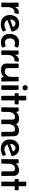

<svg xmlns="http://www.w3.org/2000/svg" viewBox="2061 -2776 727 4889"><g transform="rotate(90 2424.5 -331.5)"><path d="M133.3 -442.9Q151.9 -442.9 153.3 -424.8L158.2 -369.1Q158.2 -368.7 159.2 -362.1Q160.2 -355.5 162.6 -355.5Q165 -355.5 167.7 -360.8Q170.4 -366.2 170.9 -367.2Q190.9 -404.8 219.7 -426.3Q248.5 -447.8 292.5 -447.8Q302.7 -447.8 318.6 -446Q334.5 -444.3 334.5 -429.7Q334.5 -422.4 331.5 -406.7Q328.6 -391.1 325 -375.2Q321.3 -359.4 319.3 -351.1Q317.4 -342.8 313.2 -338.1Q309.1 -333.5 299.3 -333.5Q294.4 -333.5 289.8 -334.2Q285.2 -335 279.8 -335Q241.2 -335 214.8 -310.8Q188.5 -286.6 175.3 -251.5Q162.1 -216.3 162.1 -182.1V-20Q162.1 0 142.1 0H66.4Q46.4 0 46.4 -20.5Q46.4 -96.2 47.1 -171.6Q47.9 -247.1 47.9 -322.3V-422.9Q47.9 -442.9 67.9 -442.9Z M597.2 11.7Q525.9 11.7 472.9 -16.6Q419.9 -44.9 390.6 -97.2Q361.3 -149.4 361.3 -221.2Q361.3 -288.1 389.2 -341.3Q417 -394.5 467.8 -425.5Q518.6 -456.5 586.9 -456.5Q671.4 -456.5 719.5 -409.2Q767.6 -361.8 784.7 -283.2Q785.2 -281.7 785.2 -278.3Q785.2 -271 781.5 -267.3Q777.8 -263.7 772 -261.2Q755.4 -253.4 736.8 -247.6Q718.3 -241.7 700.7 -234.9Q649.4 -215.8 597.7 -197.5Q545.9 -179.2 495.1 -158.7Q491.2 -156.7 491.2 -153.8Q491.2 -152.3 492.2 -150.4Q511.7 -115.2 545.9 -98.1Q580.1 -81.1 619.1 -81.1Q649.9 -81.1 676.5 -90.8Q703.1 -100.6 729 -115.2Q732.4 -117.2 735.8 -118.7Q739.3 -120.1 742.7 -120.1Q749.5 -120.1 753.2 -116Q756.8 -111.8 759.3 -106.4Q761.2 -103 766.8 -91.1Q772.5 -79.1 777.6 -67.1Q782.7 -55.2 782.7 -51.8Q782.7 -46.4 779.8 -43Q776.9 -39.6 772.9 -36.6Q738.3 -12.7 688.7 -0.5Q639.2 11.7 597.2 11.7ZM474.6 -226.1Q523.9 -243.2 573.2 -260.3Q622.6 -277.3 671.4 -294.4Q659.2 -321.3 637.5 -341.3Q615.7 -361.3 584 -361.3Q546.9 -361.3 522.5 -341.3Q498 -321.3 486.3 -290.3Q474.6 -259.3 474.6 -226.1Z M1150.4 -112.3Q1157.2 -112.3 1160.9 -107.9Q1164.6 -103.5 1167 -98.1Q1168.9 -94.2 1174.8 -79.1Q1180.7 -64 1185.8 -49.3Q1190.9 -34.7 1190.9 -31.7Q1190.9 -21 1174.1 -13.2Q1157.2 -5.4 1133.8 -0.5Q1110.4 4.4 1089.4 6.6Q1068.4 8.8 1059.6 8.8Q956.5 8.8 898.9 -52.2Q841.3 -113.3 841.3 -214.8Q841.3 -282.7 867.9 -336.9Q894.5 -391.1 944.8 -422.9Q995.1 -454.6 1065.4 -454.6Q1092.8 -454.6 1124.5 -448.5Q1156.2 -442.4 1180.2 -429.2Q1185.1 -426.8 1188.2 -423.6Q1191.4 -420.4 1191.4 -414.6Q1191.4 -409.7 1189 -404.8L1166.5 -348.1Q1161.1 -334.5 1149.4 -334.5Q1144.5 -334.5 1138.7 -336.9Q1122.6 -342.3 1106.4 -345.9Q1090.3 -349.6 1073.2 -349.6Q1014.2 -349.6 985.6 -312.5Q957 -275.4 957 -220.2Q957 -167 984.1 -130.6Q1011.2 -94.2 1068.4 -94.2Q1086.9 -94.2 1104 -98.6Q1121.1 -103 1138.2 -109.4Q1141.1 -110.4 1144 -111.3Q1147 -112.3 1150.4 -112.3Z M1350.1 -442.9Q1368.7 -442.9 1370.1 -424.8L1375 -369.1Q1375 -368.7 1376 -362.1Q1377 -355.5 1379.4 -355.5Q1381.8 -355.5 1384.5 -360.8Q1387.2 -366.2 1387.7 -367.2Q1407.7 -404.8 1436.5 -426.3Q1465.3 -447.8 1509.3 -447.8Q1519.5 -447.8 1535.4 -446Q1551.3 -444.3 1551.3 -429.7Q1551.3 -422.4 1548.3 -406.7Q1545.4 -391.1 1541.7 -375.2Q1538.1 -359.4 1536.1 -351.1Q1534.2 -342.8 1530 -338.1Q1525.9 -333.5 1516.1 -333.5Q1511.2 -333.5 1506.6 -334.2Q1502 -335 1496.6 -335Q1458 -335 1431.6 -310.8Q1405.3 -286.6 1392.1 -251.5Q1378.9 -216.3 1378.9 -182.1V-20Q1378.9 0 1358.9 0H1283.2Q1263.2 0 1263.2 -20.5Q1263.2 -96.2 1263.9 -171.6Q1264.6 -247.1 1264.6 -322.3V-422.9Q1264.6 -442.9 1284.7 -442.9Z M1968.3 0Q1951.2 0 1948.2 -17.6Q1946.8 -27.3 1945.6 -37.4Q1944.3 -47.4 1943.4 -57.1Q1943.4 -58.6 1942.4 -62.3Q1941.4 -65.9 1939 -65.9Q1937 -65.9 1934.8 -63.7Q1932.6 -61.5 1931.6 -60.1Q1899.4 -22.9 1853.3 -6.8Q1807.1 9.3 1758.8 9.3Q1719.2 9.3 1682.4 -4.6Q1645.5 -18.6 1621.8 -47.4Q1598.1 -76.2 1598.1 -120.6Q1598.1 -177.2 1598.9 -234.1Q1599.6 -291 1599.6 -347.2V-422.9Q1599.6 -442.9 1619.6 -442.9H1694.8Q1714.8 -442.9 1714.8 -422.9V-346.2Q1714.8 -300.3 1714.4 -253.9Q1713.9 -207.5 1714.4 -161.1Q1715.3 -122.6 1739.5 -106.7Q1763.7 -90.8 1798.8 -90.8Q1842.8 -90.8 1873.5 -114.3Q1904.3 -137.7 1920.7 -174.6Q1937 -211.4 1937 -251.5V-422.9Q1937 -442.9 1957 -442.9H2031.7Q2051.8 -442.9 2051.8 -422.9Q2051.8 -401.9 2051.5 -380.9Q2051.3 -359.9 2051.3 -338.9Q2051.3 -285.2 2052 -231Q2052.7 -176.8 2053.2 -123Q2053.7 -97.7 2054.4 -72Q2055.2 -46.4 2055.2 -20.5Q2055.2 0 2035.2 0Z M2146.5 -609.4Q2146.5 -636.2 2166.5 -655.5Q2186.5 -674.8 2213.4 -674.8Q2240.7 -674.8 2261.5 -655Q2282.2 -635.3 2282.2 -607.4Q2282.2 -580.6 2262.5 -560.8Q2242.7 -541 2215.3 -541Q2187.5 -541 2167 -561.3Q2146.5 -581.5 2146.5 -609.4ZM2153.8 -314.9V-422.9Q2153.8 -442.9 2173.8 -442.9H2249Q2269 -442.9 2269 -422.9Q2269 -322.3 2269.5 -221.4Q2270 -120.6 2270 -20Q2270 0 2250 0H2172.9Q2152.8 0 2152.8 -20Q2152.8 -93.8 2153.3 -167.5Q2153.8 -241.2 2153.8 -314.9Z M2420.4 -449.7Q2420.4 -491.7 2419.9 -533.4Q2419.4 -575.2 2419.4 -616.7Q2419.4 -636.7 2439.5 -636.7H2516.1Q2536.1 -636.7 2536.1 -616.7Q2536.1 -575.2 2535.9 -533.4Q2535.6 -491.7 2535.6 -449.7Q2535.6 -443.8 2542 -443.8H2618.7Q2638.7 -443.8 2638.7 -423.8Q2638.7 -408.7 2638.4 -393.3Q2638.2 -377.9 2638.2 -362.3Q2638.2 -342.3 2618.2 -342.3H2542Q2535.6 -342.3 2535.6 -336.4Q2535.6 -257.3 2536.1 -178.2Q2536.6 -99.1 2536.6 -20Q2536.6 0 2516.6 0H2439Q2418.9 0 2418.9 -20Q2418.9 -99.1 2419.7 -178.2Q2420.4 -257.3 2420.4 -336.4Q2420.4 -343.8 2410.2 -343.5Q2399.9 -343.3 2386.7 -341.8Q2373.5 -340.3 2363.3 -343.8Q2353 -347.2 2353 -362.3V-423.8Q2353 -443.8 2373 -443.8H2414.1Q2420.4 -443.8 2420.4 -449.7Z M2735.8 -442.9H2802.2Q2818.8 -442.9 2821.8 -425.3Q2822.8 -421.4 2823.7 -409.7Q2824.7 -397.9 2826.4 -387.7Q2828.1 -377.4 2831.1 -377.4Q2833.5 -377.4 2835.4 -379.6Q2837.4 -381.8 2838.4 -383.3Q2870.6 -421.9 2912.4 -438.2Q2954.1 -454.6 3003.4 -454.6Q3043.5 -454.6 3081.3 -439.9Q3119.1 -425.3 3137.2 -386.2Q3138.2 -384.8 3139.2 -382.3Q3140.1 -379.9 3142.6 -379.9Q3144.5 -379.9 3146 -381.6Q3147.5 -383.3 3148.4 -384.3Q3178.7 -417.5 3218.8 -435.8Q3258.8 -454.1 3303.7 -454.1Q3363.3 -454.1 3406.5 -421.1Q3449.7 -388.2 3449.7 -324.2Q3449.7 -272.9 3450.7 -221.4Q3451.7 -169.9 3452.6 -118.7Q3453.6 -94.2 3454.8 -69.6Q3456.1 -44.9 3456.1 -20.5Q3456.1 0 3436 0H3359.9Q3349.1 0 3345 -4.9Q3340.8 -9.8 3339.8 -19.5Q3337.9 -40 3338.4 -61.3Q3338.9 -82.5 3337.9 -103Q3337.4 -147 3336.7 -190.9Q3335.9 -234.9 3335.9 -278.8Q3335.9 -313 3319.6 -332.3Q3303.2 -351.6 3268.1 -351.6Q3227.5 -351.6 3199.2 -326.7Q3170.9 -301.8 3156 -264.9Q3141.1 -228 3141.1 -192.4Q3141.1 -149.4 3141.6 -106.4Q3142.1 -63.5 3142.1 -20Q3142.1 0 3122.1 0H3044.9Q3024.9 0 3024.9 -20Q3024.9 -85 3025.9 -149.4Q3026.9 -213.9 3025.9 -278.8Q3025.4 -311.5 3009.5 -331.5Q2993.7 -351.6 2959 -351.6Q2917.5 -351.6 2889.2 -326.9Q2860.8 -302.2 2846.2 -265.1Q2831.5 -228 2830.6 -191.4Q2830.1 -161.6 2829.6 -131.8Q2829.1 -102.1 2828.1 -71.8Q2828.1 -59.1 2828.4 -45.7Q2828.6 -32.2 2827.1 -19.5Q2826.2 -9.8 2822 -4.9Q2817.9 0 2807.1 0H2730.5Q2710.4 0 2710.4 -21Q2710.4 -46.4 2711.7 -71.5Q2712.9 -96.7 2713.4 -122.1Q2716.3 -229 2716.3 -335.4Q2716.3 -355.5 2715.3 -379.4Q2714.4 -403.3 2715.8 -422.9Q2717.3 -442.9 2735.8 -442.9Z M3766.6 11.7Q3695.3 11.7 3642.3 -16.6Q3589.4 -44.9 3560.1 -97.2Q3530.8 -149.4 3530.8 -221.2Q3530.8 -288.1 3558.6 -341.3Q3586.4 -394.5 3637.2 -425.5Q3688 -456.5 3756.3 -456.5Q3840.8 -456.5 3888.9 -409.2Q3937 -361.8 3954.1 -283.2Q3954.6 -281.7 3954.6 -278.3Q3954.6 -271 3950.9 -267.3Q3947.3 -263.7 3941.4 -261.2Q3924.8 -253.4 3906.2 -247.6Q3887.7 -241.7 3870.1 -234.9Q3818.8 -215.8 3767.1 -197.5Q3715.3 -179.2 3664.6 -158.7Q3660.6 -156.7 3660.6 -153.8Q3660.6 -152.3 3661.6 -150.4Q3681.2 -115.2 3715.3 -98.1Q3749.5 -81.1 3788.6 -81.1Q3819.3 -81.1 3845.9 -90.8Q3872.6 -100.6 3898.4 -115.2Q3901.9 -117.2 3905.3 -118.7Q3908.7 -120.1 3912.1 -120.1Q3918.9 -120.1 3922.6 -116Q3926.3 -111.8 3928.7 -106.4Q3930.7 -103 3936.3 -91.1Q3941.9 -79.1 3947 -67.1Q3952.1 -55.2 3952.1 -51.8Q3952.1 -46.4 3949.2 -43Q3946.3 -39.6 3942.4 -36.6Q3907.7 -12.7 3858.2 -0.5Q3808.6 11.7 3766.6 11.7ZM3644 -226.1Q3693.4 -243.2 3742.7 -260.3Q3792 -277.3 3840.8 -294.4Q3828.6 -321.3 3806.9 -341.3Q3785.2 -361.3 3753.4 -361.3Q3716.3 -361.3 3691.9 -341.3Q3667.5 -321.3 3655.8 -290.3Q3644 -259.3 3644 -226.1Z M4120.1 -442.9Q4138.2 -442.9 4140.1 -425.3Q4141.6 -415.5 4142.6 -405.8Q4143.6 -396 4144.5 -386.2Q4144.5 -385.3 4145.5 -380.6Q4146.5 -376 4148.9 -376Q4151.4 -376 4153.6 -378.9Q4155.8 -381.8 4156.7 -383.3Q4186 -420.9 4228 -437.5Q4270 -454.1 4316.4 -454.1Q4354.5 -454.1 4386.5 -438.2Q4418.5 -422.4 4438 -393.3Q4457.5 -364.3 4457.5 -324.2Q4457.5 -248.5 4459.2 -172.4Q4460.9 -96.2 4460.9 -20.5Q4460.9 0 4440.9 0H4364.3Q4345.7 0 4344.2 -20Q4342.8 -41 4343.3 -62.3Q4343.8 -83.5 4343.3 -104.5Q4342.8 -149.4 4342.8 -193.8Q4342.8 -238.3 4342.8 -282.7Q4342.8 -317.4 4322.8 -334.7Q4302.7 -352.1 4269.5 -352.1Q4228 -352.1 4201.4 -326.7Q4174.8 -301.3 4161.9 -264.2Q4148.9 -227.1 4148.9 -191.4Q4148.9 -148.4 4148.4 -105.7Q4147.9 -63 4147.5 -20Q4147.5 0 4127.4 0H4050.8Q4030.8 0 4030.8 -20.5Q4030.8 -47.9 4031.5 -75Q4032.2 -102.1 4032.7 -128.9Q4034.2 -243.2 4034.2 -357.4V-422.9Q4034.2 -442.9 4054.2 -442.9Z M4606 -449.7Q4606 -491.7 4605.5 -533.4Q4605 -575.2 4605 -616.7Q4605 -636.7 4625 -636.7H4701.7Q4721.7 -636.7 4721.7 -616.7Q4721.7 -575.2 4721.4 -533.4Q4721.2 -491.7 4721.2 -449.7Q4721.2 -443.8 4727.5 -443.8H4804.2Q4824.2 -443.8 4824.2 -423.8Q4824.2 -408.7 4824 -393.3Q4823.7 -377.9 4823.7 -362.3Q4823.7 -342.3 4803.7 -342.3H4727.5Q4721.2 -342.3 4721.2 -336.4Q4721.2 -257.3 4721.7 -178.2Q4722.2 -99.1 4722.2 -20Q4722.2 0 4702.1 0H4624.5Q4604.5 0 4604.5 -20Q4604.5 -99.1 4605.2 -178.2Q4606 -257.3 4606 -336.4Q4606 -343.8 4595.7 -343.5Q4585.4 -343.3 4572.3 -341.8Q4559.1 -340.3 4548.8 -343.8Q4538.6 -347.2 4538.6 -362.3V-423.8Q4538.6 -443.8 4558.6 -443.8H4599.6Q4606 -443.8 4606 -449.7Z"/></g></svg>

Font: Belanosima
Style: Regular
Weight: 400
Designer: The DocRepair Project, Santiago Orozco
Foundry: Google
Version: Version 2.000